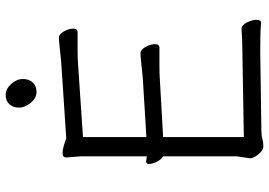

<svg xmlns="http://www.w3.org/2000/svg" viewBox="-156 -784 950 678"><g transform="rotate(-90 319.0 -445.0)"><path d="M379 -839Q379 -817 366.5 -804Q354 -791 333 -791Q312 -791 295 -811.5Q278 -832 278 -853Q278 -874 290 -887Q302 -900 323 -900Q344 -900 361.5 -880.5Q379 -861 379 -839ZM472 -64Q510 -64 555 -67H556Q569 -67 578.5 -48.5Q588 -30 588 -14Q588 2 577 2H576Q552 -1 489 -1H473L195 3Q179 3 167.5 6.5Q156 10 141.5 10Q127 10 113 -7.5Q99 -25 99 -37L106 -84V-344Q95 -350 87 -366Q79 -382 79 -393Q79 -404 87 -404H89Q97 -402 106 -402V-634L102 -685Q102 -699 116 -699Q130 -699 149 -693Q168 -687 169 -686L440 -704Q463 -706 488.5 -709Q514 -712 525.5 -712Q537 -712 547 -694.5Q557 -677 557 -661.5Q557 -646 544 -646H482Q455 -646 441 -645L174 -627V-403L385 -416Q408 -418 433.5 -421Q459 -424 470.5 -424Q482 -424 492 -406.5Q502 -389 502 -373Q502 -357 489 -357H426Q400 -357 386 -356L174 -344V-59Z"/></g></svg>

Font: Moon Stars Kai T
Style: Regular
Weight: 400
Designer: GuiWonder
Version: Version 1.101